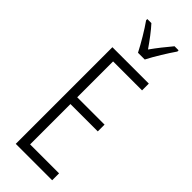

<svg xmlns="http://www.w3.org/2000/svg" viewBox="-306 -975 1003 1003"><g transform="rotate(45 196.0 -473.5)"><path d="M191 -788H241C265 -835 303 -896 332 -938V-947H302C268 -906 246 -879 216 -837C189 -876 157 -919 131 -947H101V-938C129 -899 167 -835 191 -788ZM345 0V-51H131V-349H333V-399H131V-664H345V-714H76V0Z"/></g></svg>

Font: Noto Sans Thai Looped ExtraCondensed Light
Style: Regular
Weight: 300
Width: 2
Designer: Sasikarn Vongin, Ben Mitchell
Foundry: The Fontpad Ltd
Version: Version 1.001